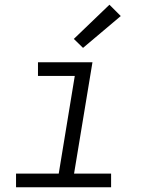

<svg xmlns="http://www.w3.org/2000/svg" viewBox="-20 -794 640 814"><path d="M48 0V-58H229L297 -472H141V-530H372L294 -58H451V0ZM332 -591 293 -629 444 -774 492 -726Z"/></svg>

Font: Iosevka Slab LtExObl
Style: Regular
Weight: 300
Width: 7
Italic angle: -9°
Monospace: yes
Designer: Belleve Invis
Foundry: Belleve Invis
Version: Version 11.1.0; ttfautohint (v1.8.3)